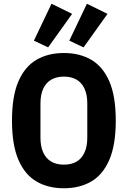

<svg xmlns="http://www.w3.org/2000/svg" viewBox="-20 -993 682 1025"><path d="M321 12Q237 12 175 -24Q113 -60 78.5 -139.5Q44 -219 44 -349Q44 -480 78.5 -559Q113 -638 175 -674Q237 -710 321 -710Q405 -710 467 -674Q529 -638 563.5 -559Q598 -480 598 -349Q598 -219 563.5 -139.5Q529 -60 467 -24Q405 12 321 12ZM321 -114Q361 -114 388.5 -130Q416 -146 431 -178.5Q446 -211 446 -258V-440Q446 -488 431 -520Q416 -552 388.5 -568Q361 -584 321 -584Q282 -584 254 -568Q226 -552 211 -520Q196 -488 196 -440V-258Q196 -211 211 -178.5Q226 -146 254 -130Q282 -114 321 -114ZM365 -919 237 -740 161 -776 255 -973ZM554 -919 426 -740 350 -776 444 -973Z"/></svg>

Font: IBM Plex Sans Condensed
Style: Bold
Weight: 700
Width: 3
Designer: Mike Abbink, Paul van der Laan, Pieter van Rosmalen
Foundry: Bold Monday
Version: Version 3.201